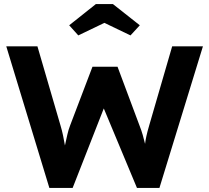

<svg xmlns="http://www.w3.org/2000/svg" viewBox="-20 -929 1034 949"><path d="M224 0 11 -700H165L279 -309Q286 -286 291.5 -260Q297 -234 301 -210Q308 -241 313 -264Q318 -287 327 -310L437 -599H561L669 -310Q679 -285 685.5 -262Q692 -239 697 -218Q699 -235 703.5 -256Q708 -277 718 -311L831 -700H983L768 0H657L493 -393L339 0ZM367 -754 322 -804 454 -909H538L671 -804L625 -754L496 -816Z"/></svg>

Font: Lexend Deca SemiBold
Style: Regular
Weight: 600
Designer: Bonnie Shaver-Troup, Thomas Jockin
Foundry: Lexend
Version: Version 1.008; ttfautohint (v1.8.4.7-5d5b)